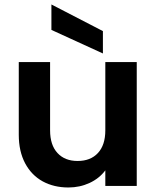

<svg xmlns="http://www.w3.org/2000/svg" viewBox="-20 -832 701 859"><path d="M64 -229V-554.2H204.1V-249Q204.1 -183.1 237.1 -147.5Q270 -111.8 327.1 -111.8Q385.3 -111.8 418.2 -147.5Q451.2 -183.1 451.2 -249V-554.2H591.8V0H451.2V-69.8Q424.3 -33.7 380.6 -13.4Q336.9 6.8 286.1 6.8Q221.2 6.8 171.1 -20.5Q121.1 -47.9 92.5 -101.3Q64 -154.8 64 -229ZM210 -698.2V-812L440.4 -692.9V-592.8Z"/></svg>

Font: Poppins SemiBold
Style: Regular
Weight: 600
Designer: Ninad Kale (Devanagari), Jonny Pinhorn (Latin)
Foundry: Indian Type Foundry
Version: 4.004